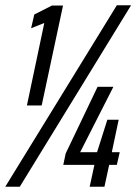

<svg xmlns="http://www.w3.org/2000/svg" viewBox="-34 -708 517 728"><path d="M68 -308 134 -621 84 -601 96 -653 163 -687H205L124 -308ZM-14 0 409 -688H463L41 0ZM306 0 324 -83H206L215 -126L336 -379H396L270 -131H334L373 -254H416L390 -131H420L409 -83H380L362 0Z"/></svg>

Font: Saira ExtraCondensed Medium
Style: Italic
Weight: 500
Width: 2
Italic angle: -12°
Designer: Hector Gatti with collaboration of the Omnibus-Type team
Foundry: Omnibus-Type
Version: Version 1.101